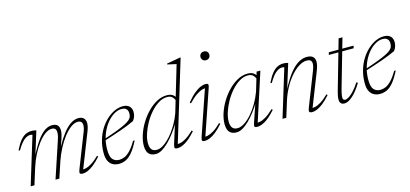

<svg xmlns="http://www.w3.org/2000/svg" viewBox="-62 -1150 3409 1598"><g transform="rotate(-15 1642.5 -351.5)"><path d="M502 -11 490 -23Q506 -21 527.5 -25.2Q549 -29.5 578.2 -46.8Q607.5 -64 647.5 -102.5L655 -94Q619.5 -54 590.5 -31.5Q561.5 -9 538.2 0.5Q515 10 497 10Q474 10 470.8 0.8Q467.5 -8.5 476 -30.5L588.5 -317Q597 -337.5 600.2 -352Q603.5 -366.5 603.5 -377.5Q603.5 -398 593.2 -407.8Q583 -417.5 565 -417.5Q535.5 -417.5 503.5 -393.8Q471.5 -370 441 -330.2Q410.5 -290.5 385.2 -241.8Q360 -193 342.5 -143L295 0H262L367.5 -317Q371.5 -329.5 374.2 -340Q377 -350.5 378 -359.8Q379 -369 379 -376Q379 -398.5 368.8 -408Q358.5 -417.5 340 -417.5Q312 -417.5 281.2 -395Q250.5 -372.5 221.2 -334Q192 -295.5 167 -246.2Q142 -197 125 -143L80.5 0H48L173 -409Q171.5 -412 167 -413Q162.5 -414 154 -414Q135.5 -414 116.2 -403Q97 -392 78 -368.8Q59 -345.5 38.5 -310.5L28 -315.5Q53 -366.5 76.2 -394.2Q99.5 -422 123.5 -432.8Q147.5 -443.5 172.5 -443.5Q181 -443.5 189 -442.8Q197 -442 203.5 -440.2Q210 -438.5 214 -437L140.5 -200L131 -198Q164.5 -267.5 193.5 -315Q222.5 -362.5 249.2 -391.2Q276 -420 301 -432.8Q326 -445.5 350 -445.5Q382.5 -445.5 397.2 -430Q412 -414.5 412 -385.5Q412 -370.5 408 -352.2Q404 -334 397 -313L357.5 -200L348.5 -198Q381.5 -267 412 -314.2Q442.5 -361.5 471 -390.5Q499.5 -419.5 526 -432.5Q552.5 -445.5 578 -445.5Q607.5 -445.5 623 -429.8Q638.5 -414 638.5 -386Q638.5 -372.5 634.8 -356Q631 -339.5 623 -319Z M943 -426Q916.5 -426 888.2 -411.5Q860 -397 834 -370.5Q808 -344 787.2 -307Q766.5 -270 754.2 -225Q742 -180 742 -129Q742 -67 763.2 -44.5Q784.5 -22 818.5 -22Q840 -22 863.5 -31.5Q887 -41 913.2 -67.8Q939.5 -94.5 969 -145H983Q951 -82 922.2 -48.2Q893.5 -14.5 865.2 -2.2Q837 10 806.5 10Q779 10 756 -1.8Q733 -13.5 719.5 -39.8Q706 -66 706 -109.5Q706 -168 721 -219.5Q736 -271 762 -312.5Q788 -354 820.8 -383.8Q853.5 -413.5 889 -429.5Q924.5 -445.5 958.5 -445.5Q985.5 -445.5 1002.5 -436.2Q1019.5 -427 1027.5 -411.2Q1035.5 -395.5 1035.5 -377Q1035.5 -357 1029.5 -338.5Q1023.5 -320 1010.5 -304Q985.5 -292 954.8 -279.8Q924 -267.5 889.2 -255.2Q854.5 -243 817.2 -230.8Q780 -218.5 742.5 -207L743.5 -221Q812.5 -243.5 858.2 -261Q904 -278.5 931.5 -292.2Q959 -306 973 -318Q987 -330 992 -341Q997 -352 998 -364Q1000 -381 995.8 -395Q991.5 -409 979 -417.5Q966.5 -426 943 -426Z M1406 -364Q1396.5 -393 1381 -408.5Q1365.5 -424 1336.5 -424Q1298.5 -424 1261.8 -401.5Q1225 -379 1192.5 -342Q1160 -305 1135.5 -261Q1111 -217 1097 -173.5Q1083 -130 1083 -94.5Q1083 -59 1096.8 -40.2Q1110.5 -21.5 1142.5 -21.5Q1164 -21.5 1188.5 -34.8Q1213 -48 1238.2 -71.8Q1263.5 -95.5 1287.2 -127.2Q1311 -159 1331.8 -196.5Q1352.5 -234 1367.5 -275L1484.5 -668.5Q1475.5 -670.5 1462.8 -673.2Q1450 -676 1435.8 -679.2Q1421.5 -682.5 1407 -686L1409 -692.5L1522.5 -713H1531L1318 -10.5L1306.5 -23.5Q1322.5 -21.5 1343.8 -25.5Q1365 -29.5 1394 -46.8Q1423 -64 1462.5 -102L1470.5 -93.5Q1418.5 -35 1379.8 -12.5Q1341 10 1313.5 10Q1290.5 10 1287.8 1.5Q1285 -7 1292 -31L1347 -206.5H1352.5Q1325.5 -160 1296 -120.5Q1266.5 -81 1236.8 -51.8Q1207 -22.5 1179 -6.2Q1151 10 1126.5 10Q1097.5 10 1079.2 -1Q1061 -12 1052.8 -32.5Q1044.5 -53 1044.5 -80.5Q1044.5 -124.5 1060.5 -173.8Q1076.5 -223 1105 -270Q1133.5 -317 1170.8 -355.2Q1208 -393.5 1250.5 -416.2Q1293 -439 1337 -439Q1373 -439 1392 -422.8Q1411 -406.5 1424 -379Z M1529 -30.5 1664.5 -425.5 1677.5 -413Q1661 -415 1638.8 -409.5Q1616.5 -404 1586.5 -384.2Q1556.5 -364.5 1515.5 -322L1507 -330.5Q1543.5 -375 1574.2 -400.2Q1605 -425.5 1629.5 -435.5Q1654 -445.5 1670.5 -445.5Q1692.5 -445.5 1695.5 -437Q1698.5 -428.5 1691 -407L1555 -10.5L1542 -23Q1557.5 -21 1579 -25.2Q1600.5 -29.5 1630 -46.8Q1659.5 -64 1699 -102.5L1707 -94Q1671.5 -54 1642.5 -31.5Q1613.5 -9 1590.2 0.5Q1567 10 1548.5 10Q1526.5 10 1524 0.8Q1521.5 -8.5 1529 -30.5ZM1691.5 -674.5Q1691.5 -684.5 1696.5 -693Q1701.5 -701.5 1710 -706.2Q1718.5 -711 1729.5 -711Q1747.5 -711 1757.8 -700.5Q1768 -690 1768 -674.5Q1768 -663.5 1763.5 -654.8Q1759 -646 1750.2 -641Q1741.5 -636 1729.5 -636Q1712.5 -636 1702 -647Q1691.5 -658 1691.5 -674.5Z M1981 -31 2038.5 -200.5H2045Q2018 -155 1988.8 -116.5Q1959.5 -78 1930.2 -49.5Q1901 -21 1873.5 -5.5Q1846 10 1822.5 10Q1793.5 10 1775.2 -1Q1757 -12 1748.8 -32.5Q1740.5 -53 1740.5 -80.5Q1740.5 -124.5 1756.5 -173.8Q1772.5 -223 1801 -270Q1829.5 -317 1866.8 -355.2Q1904 -393.5 1946.5 -416.2Q1989 -439 2033 -439Q2069 -439 2088 -422.8Q2107 -406.5 2120 -379L2102 -364Q2092.5 -393 2077 -408.5Q2061.5 -424 2032.5 -424Q1994.5 -424 1957.8 -401.5Q1921 -379 1888.5 -342Q1856 -305 1831.5 -261Q1807 -217 1793 -173.5Q1779 -130 1779 -94.5Q1779 -59 1792.8 -40.2Q1806.5 -21.5 1838.5 -21.5Q1865.5 -21.5 1897 -41.8Q1928.5 -62 1959.5 -97Q1990.5 -132 2017.5 -177.8Q2044.5 -223.5 2063.5 -275L2099 -393.5L2111.5 -435.5H2144L2006.5 -11L1994.5 -23.5Q2010.5 -21.5 2031.8 -25.5Q2053 -29.5 2082.2 -46.8Q2111.5 -64 2151 -102L2159 -93.5Q2107 -35 2068 -12.5Q2029 10 2001.5 10Q1978.5 10 1975.5 1.5Q1972.5 -7 1981 -31Z M2208.5 -310.5 2198 -315.5Q2223 -366.5 2246.2 -394.2Q2269.5 -422 2293.5 -432.8Q2317.5 -443.5 2342.5 -443.5Q2351 -443.5 2358.8 -442.8Q2366.5 -442 2373.2 -440.2Q2380 -438.5 2384 -437L2310 -198.5L2302 -196Q2336 -265.5 2367.8 -313.5Q2399.5 -361.5 2429.8 -390.5Q2460 -419.5 2488.8 -432.5Q2517.5 -445.5 2545 -445.5Q2581.5 -445.5 2598 -429.8Q2614.5 -414 2614.5 -386.5Q2614.5 -371 2609.8 -351.8Q2605 -332.5 2595.5 -308.5L2478.5 -11L2466.5 -23Q2482.5 -21 2504 -25.2Q2525.5 -29.5 2554.8 -46.8Q2584 -64 2624 -102.5L2631.5 -94Q2596 -54 2567 -31.5Q2538 -9 2514.8 0.5Q2491.5 10 2473.5 10Q2452 10 2448 0.5Q2444 -9 2452.5 -30.5L2564.5 -316Q2573 -337.5 2576.8 -352.8Q2580.5 -368 2580.5 -378.5Q2580.5 -399 2569.2 -407.8Q2558 -416.5 2538.5 -416.5Q2504 -416.5 2468.2 -393.8Q2432.5 -371 2399 -332.2Q2365.5 -293.5 2338.5 -244Q2311.5 -194.5 2294.5 -141.5L2250.5 0H2218L2343 -409Q2341.5 -412 2337 -413Q2332.5 -414 2324 -414Q2305.5 -414 2286.2 -403Q2267 -392 2248 -368.8Q2229 -345.5 2208.5 -310.5Z M2727.5 -414 2734 -435.5H2946.5L2942 -414ZM2758 -116.5Q2753.5 -99.5 2750.2 -85.8Q2747 -72 2745.5 -61.8Q2744 -51.5 2744 -44Q2744 -29.5 2749 -24Q2754 -18.5 2764 -18.5Q2778.5 -18.5 2799 -32Q2819.5 -45.5 2843 -71.5Q2866.5 -97.5 2890 -134.5L2901.5 -127Q2879.5 -90 2858.2 -64Q2837 -38 2817.8 -21.8Q2798.5 -5.5 2781.8 2.2Q2765 10 2751.5 10Q2731 10 2720.2 -0.8Q2709.5 -11.5 2709.5 -36.5Q2709.5 -49 2712.5 -65.2Q2715.5 -81.5 2721.5 -103L2842.5 -526.5H2875.5Z M3192.5 -426Q3166 -426 3137.8 -411.5Q3109.5 -397 3083.5 -370.5Q3057.5 -344 3036.8 -307Q3016 -270 3003.8 -225Q2991.5 -180 2991.5 -129Q2991.5 -67 3012.8 -44.5Q3034 -22 3068 -22Q3089.5 -22 3113 -31.5Q3136.5 -41 3162.8 -67.8Q3189 -94.5 3218.5 -145H3232.5Q3200.5 -82 3171.8 -48.2Q3143 -14.5 3114.8 -2.2Q3086.5 10 3056 10Q3028.5 10 3005.5 -1.8Q2982.5 -13.5 2969 -39.8Q2955.5 -66 2955.5 -109.5Q2955.5 -168 2970.5 -219.5Q2985.5 -271 3011.5 -312.5Q3037.5 -354 3070.2 -383.8Q3103 -413.5 3138.5 -429.5Q3174 -445.5 3208 -445.5Q3235 -445.5 3252 -436.2Q3269 -427 3277 -411.2Q3285 -395.5 3285 -377Q3285 -357 3279 -338.5Q3273 -320 3260 -304Q3235 -292 3204.2 -279.8Q3173.5 -267.5 3138.8 -255.2Q3104 -243 3066.8 -230.8Q3029.5 -218.5 2992 -207L2993 -221Q3062 -243.5 3107.8 -261Q3153.5 -278.5 3181 -292.2Q3208.5 -306 3222.5 -318Q3236.5 -330 3241.5 -341Q3246.5 -352 3247.5 -364Q3249.5 -381 3245.2 -395Q3241 -409 3228.5 -417.5Q3216 -426 3192.5 -426Z"/></g></svg>

Font: Newsreader 24pt ExtraLight
Style: Italic
Weight: 250
Italic angle: -17°
Designer: Hugues Gentile
Foundry: Production Type
Version: Version 1.003